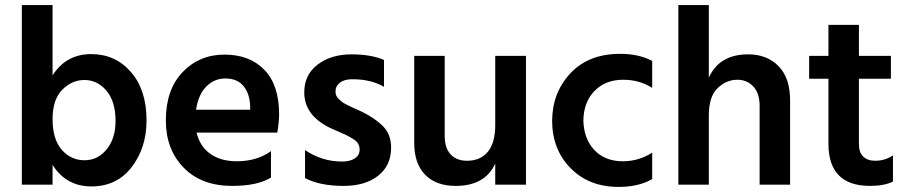

<svg xmlns="http://www.w3.org/2000/svg" viewBox="-20 -727 3570 756"><path d="M313 -96Q365 -96 400 -139Q435 -182 435 -251Q435 -327 399.5 -369.5Q364 -412 312 -412Q263 -412 225 -373.5Q187 -335 187 -258Q187 -179 223 -137.5Q259 -96 313 -96ZM187 -707V-430Q240 -514 339 -514Q434 -514 495.5 -443.5Q557 -373 557 -253Q557 -145 498.5 -69Q440 7 340 7Q240 7 187 -78V0H66V-707Z M965 -295V-310Q963 -359 938.5 -388.5Q914 -418 867 -418Q824 -418 792.5 -386.5Q761 -355 752 -295ZM1047 -132V-28Q994 5 894 5Q773 5 703 -67Q633 -139 633 -253Q633 -374 699 -443Q765 -512 864 -512Q963 -512 1021 -452Q1079 -392 1079 -277Q1079 -249 1072 -205H754Q767 -150 808.5 -121Q850 -92 912 -92Q992 -92 1047 -132Z M1492 -491V-385Q1442 -415 1367 -415Q1336 -415 1318.5 -401.5Q1301 -388 1301 -367Q1301 -359 1303.5 -352Q1306 -345 1312.5 -338.5Q1319 -332 1325 -327Q1331 -322 1342 -316.5Q1353 -311 1361 -307Q1369 -303 1383 -297Q1397 -291 1405 -287Q1458 -261 1489 -229Q1520 -197 1520 -146Q1520 -75 1469 -35Q1418 5 1333 5Q1239 5 1181 -26V-136Q1248 -91 1326 -91Q1359 -91 1377.5 -103.5Q1396 -116 1396 -138Q1396 -151 1390 -161.5Q1384 -172 1367 -182Q1350 -192 1340.5 -196.5Q1331 -201 1303 -213Q1300 -214 1298.5 -215Q1297 -216 1294 -217Q1291 -218 1289 -219Q1178 -269 1178 -363Q1178 -433 1231 -473Q1284 -513 1364 -513Q1441 -513 1492 -491Z M1930 -507H2051V0H1930V-83Q1890 5 1774 5Q1697 5 1654 -39Q1611 -83 1611 -164V-507H1731V-192Q1731 -144 1754.5 -119Q1778 -94 1819 -94Q1871 -94 1900.5 -129Q1930 -164 1930 -235Z M2277 -252Q2279 -180 2320.5 -136Q2362 -92 2433 -92Q2495 -92 2548 -126V-22Q2495 9 2416 9Q2299 9 2226.5 -65Q2154 -139 2154 -252Q2155 -363 2226.5 -439Q2298 -515 2422 -515Q2496 -515 2548 -487V-381Q2498 -413 2434 -413Q2364 -413 2321 -369Q2278 -325 2277 -252Z M2771 -707V-421Q2812 -513 2926 -513Q3000 -513 3045.5 -466.5Q3091 -420 3091 -332V0H2971V-311Q2971 -359 2946.5 -386Q2922 -413 2883 -413Q2840 -413 2805.5 -380Q2771 -347 2771 -272V0H2651V-707Z M3362 -417V-159Q3362 -127 3379 -110.5Q3396 -94 3426 -94Q3464 -94 3496 -115V-12Q3461 5 3406 5Q3242 5 3242 -161V-417H3166V-507H3242V-629H3362V-507H3488V-417Z"/></svg>

Font: Hind Semibold
Style: Regular
Weight: 600
Designer: Manushi Parikh, Satya Rajpurohit
Foundry: Indian Type Foundry
Version: Version 1.201;PS 1.0;hotconv 1.0.78;makeotf.lib2.5.61930; tt